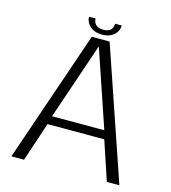

<svg xmlns="http://www.w3.org/2000/svg" viewBox="-113 -861 850 953"><g transform="rotate(15 311.5 -384.5)"><path d="M33.5 0H98.5L165.5 -201H457L524 0H588.5L357 -676.5H265.5ZM177 -244.5 311 -638H312L445.5 -244.5ZM310 -700Q338 -700 356.8 -709.8Q375.5 -719.5 385 -735.2Q394.5 -751 394.5 -769H360.5Q360.5 -757.5 356 -747.2Q351.5 -737 340.5 -731Q329.5 -725 310 -725Q292.5 -725 281.5 -731.2Q270.5 -737.5 265.2 -747.2Q260 -757 260 -769H226.5Q226.5 -751 236.8 -735.2Q247 -719.5 265.5 -709.8Q284 -700 310 -700Z"/></g></svg>

Font: Anybody UltraCondensed Thin Light
Style: Regular
Weight: 300
Version: Version 1.111